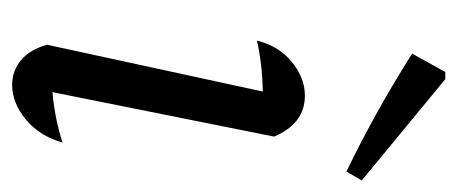

<svg xmlns="http://www.w3.org/2000/svg" viewBox="-244 -522 771 324"><g transform="rotate(90 142.0 -359.5)"><path d="M220 -79Q209 -40 181 -17Q153 6 123 6Q99 6 81 -9Q63 -24 55 -53L134 -417Q86 -416 48 -407Q57 -444 84 -466Q111 -488 141 -488Q188 -488 210 -436L135 -62Q180 -66 220 -79ZM269 -558Q166 -608 70 -669L101 -725H113L284 -584Z"/></g></svg>

Font: Piazzolla
Style: Italic
Weight: 400
Italic angle: -11.3°
Designer: Juan Pablo del Peral
Foundry: Huerta Tipografica
Version: Version 1.330